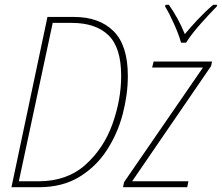

<svg xmlns="http://www.w3.org/2000/svg" viewBox="-20 -785 930 805"><path d="M28 0H142Q242 0 313 -43.5Q384 -87 429 -157Q474 -227 495 -308.5Q516 -390 516 -467Q516 -595 456 -654.5Q396 -714 289 -714H179ZM59 -25 201 -689H281Q381 -689 434.5 -637.5Q488 -586 488 -467Q488 -367 451.5 -265Q415 -163 338 -94Q261 -25 142 -25ZM496 0 500 -21 831 -502H618L624 -527H869L865 -508L534 -25H770L765 0ZM739 -606H760Q782 -641 820.5 -684.5Q859 -728 889 -758L890 -765H874Q841 -737 809.5 -703.5Q778 -670 755 -642Q727 -710 688 -765H674L672 -758Q689 -731 710 -684Q731 -637 739 -606Z"/></svg>

Font: Noto Sans UI SemiCondensed Thin
Style: Italic
Weight: 250
Width: 4
Italic angle: -12°
Designer: Monotype Design Team
Foundry: Monotype Imaging Inc.
Version: Version 1.901